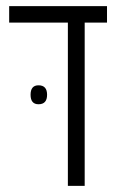

<svg xmlns="http://www.w3.org/2000/svg" viewBox="-20 -608 380 628"><path d="M202 0V-534H10V-588H330V-534H257V0ZM80 -298Q80 -329 106 -329Q134 -329 134 -298Q134 -267 106 -267Q80 -267 80 -298Z"/></svg>

Font: Noto Sans Hebrew ExtraCondensed Light
Style: Regular
Weight: 300
Width: 2
Designer: Monotype Design Team
Foundry: Monotype Imaging Inc.
Version: Version 2.004; ttfautohint (v1.8.4.7-5d5b)